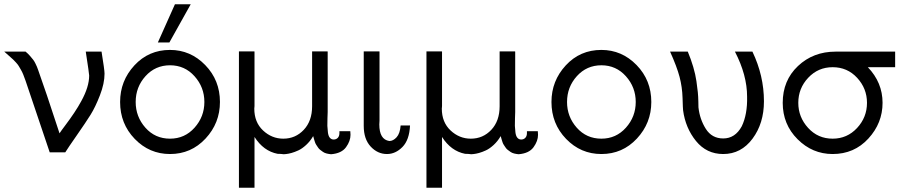

<svg xmlns="http://www.w3.org/2000/svg" viewBox="-22 -714 4247 900"><path d="M-2 -472H98Q110 -462 119 -451.5Q128 -441 133.5 -434Q139 -427 144 -416.5Q149 -406 151 -401.5Q153 -397 157 -385.5Q161 -374 162 -371Q187 -303 257 -89Q264 -100 285.5 -128.5Q307 -157 326 -185.5Q345 -214 359 -240Q396 -307 396 -360Q396 -368 380 -472H454Q468 -386 468 -369Q468 -323 446.5 -267.5Q425 -212 402.5 -176Q380 -140 338.5 -80.5Q297 -21 284 0H211L98 -335Q92 -352 87 -364.5Q82 -377 75.5 -388Q69 -399 65.5 -405Q62 -411 53 -421Q44 -431 39.5 -435Q35 -439 20.5 -452Q6 -465 -2 -472Z M718 -515 798 -694H872L772 -515ZM541 -236Q541 -335 608 -407.5Q675 -480 775 -480Q871 -480 940 -409Q1009 -338 1009 -236Q1009 -137 941.5 -64.5Q874 8 775 8Q678 8 609.5 -63Q541 -134 541 -236ZM614 -236Q614 -167 659.5 -115.5Q705 -64 775 -64Q844 -64 890 -115.5Q936 -167 936 -236Q936 -305 890 -356.5Q844 -408 775 -408Q706 -408 660 -357Q614 -306 614 -236Z M1098 166V-473H1170L1171 -472V-217Q1171 -215 1170.5 -210.5Q1170 -206 1170 -205Q1170 -141 1211 -102.5Q1252 -64 1306 -64Q1363 -64 1402 -105.5Q1441 -147 1441 -216V-473H1513L1514 -472V-189Q1514 -182 1513 -159.5Q1512 -137 1512.5 -124Q1513 -111 1515 -94Q1517 -77 1524 -68.5Q1531 -60 1542 -60Q1554 -60 1561.5 -68Q1569 -76 1569 -90V-99H1620Q1621 -93 1621 -82Q1621 -53 1600 -24Q1579 5 1530 9Q1519 8 1509 5.5Q1499 3 1492 -2Q1485 -7 1479 -11.5Q1473 -16 1468.5 -23Q1464 -30 1460.5 -35Q1457 -40 1454.5 -47.5Q1452 -55 1451 -58.5Q1450 -62 1448 -69L1446 -76Q1432 -52 1413 -34.5Q1394 -17 1376.5 -9Q1359 -1 1344.5 3Q1330 7 1319.5 8Q1309 9 1308 9Q1304 8 1294 7.5Q1284 7 1279 7Q1213 -6 1171 -72V166Z M1683 -124V-473H1756L1757 -472V-149Q1757 -145 1756.5 -139.5Q1756 -134 1756 -131Q1756 -60 1803 -53Q1821 -53 1837 -70.5Q1853 -88 1856 -126H1900Q1897 -58 1864.5 -25Q1832 8 1792 8Q1748 8 1715.5 -27Q1683 -62 1683 -124Z M1977 166V-473H2049L2050 -472V-217Q2050 -215 2049.5 -210.5Q2049 -206 2049 -205Q2049 -141 2090 -102.5Q2131 -64 2185 -64Q2242 -64 2281 -105.5Q2320 -147 2320 -216V-473H2392L2393 -472V-189Q2393 -182 2392 -159.5Q2391 -137 2391.5 -124Q2392 -111 2394 -94Q2396 -77 2403 -68.5Q2410 -60 2421 -60Q2433 -60 2440.5 -68Q2448 -76 2448 -90V-99H2499Q2500 -93 2500 -82Q2500 -53 2479 -24Q2458 5 2409 9Q2398 8 2388 5.5Q2378 3 2371 -2Q2364 -7 2358 -11.5Q2352 -16 2347.5 -23Q2343 -30 2339.5 -35Q2336 -40 2333.5 -47.5Q2331 -55 2330 -58.5Q2329 -62 2327 -69L2325 -76Q2311 -52 2292 -34.5Q2273 -17 2255.5 -9Q2238 -1 2223.5 3Q2209 7 2198.5 8Q2188 9 2187 9Q2183 8 2173 7.5Q2163 7 2158 7Q2092 -6 2050 -72V166Z M2563 -236Q2563 -335 2630 -407.5Q2697 -480 2797 -480Q2893 -480 2962 -409Q3031 -338 3031 -236Q3031 -137 2963.5 -64.5Q2896 8 2797 8Q2700 8 2631.5 -63Q2563 -134 2563 -236ZM2636 -236Q2636 -167 2681.5 -115.5Q2727 -64 2797 -64Q2866 -64 2912 -115.5Q2958 -167 2958 -236Q2958 -305 2912 -356.5Q2866 -408 2797 -408Q2728 -408 2682 -357Q2636 -306 2636 -236Z M3119 -472H3202Q3217 -436 3227.5 -400.5Q3238 -365 3242.5 -333.5Q3247 -302 3249 -282Q3251 -262 3251.5 -237.5Q3252 -213 3252 -211Q3258 -155 3286.5 -110Q3315 -65 3368 -65Q3424 -65 3455 -122Q3482 -178 3480 -261Q3480 -362 3423 -472H3505Q3559 -359 3559 -239Q3559 -136 3505.5 -64Q3452 8 3368 8Q3290 8 3240.5 -53Q3191 -114 3180 -197Q3179 -203 3177.5 -254.5Q3176 -306 3163.5 -353.5Q3151 -401 3119 -472Z M3647 -232Q3647 -337 3718.5 -404.5Q3790 -472 3895 -472H4174V-399H4046Q4115 -327 4115 -232Q4115 -137 4048.5 -64.5Q3982 8 3881 8Q3786 8 3716.5 -61.5Q3647 -131 3647 -232ZM3720 -232Q3720 -165 3766 -114.5Q3812 -64 3881 -64Q3949 -64 3995.5 -114Q4042 -164 4042 -232Q4042 -299 3996 -349Q3950 -399 3881 -399Q3813 -399 3766.5 -349.5Q3720 -300 3720 -232Z"/></svg>

Font: Coval
Style: ExtraLight
Weight: 250
Foundry: Context Ltd
Version: Version 001.000